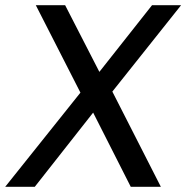

<svg xmlns="http://www.w3.org/2000/svg" viewBox="-27 -720 718 740"><path d="M332 -286 107 0H-7L283 -363L111 -700H224L356 -443L559 -700H671L406 -367L593 0H477Z"/></svg>

Font: Retni Sans Medium
Style: Italic
Weight: 500
Italic angle: -8°
Designer: Vitaly Kuzmin
Foundry: ParaType Ltd.
Version: Version 1.00;June 10, 2019;FontCreator 11.5.0.2425 64-bit; t